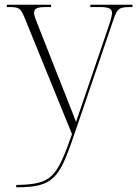

<svg xmlns="http://www.w3.org/2000/svg" viewBox="-20 -556 591 816"><path d="M49 230V240H52C218 240 235 194 305 -12L462 -472C479 -522 487 -526 538 -526H543V-536H364V-526H405C447 -526 456 -517 456 -500C456 -487 448 -462 438 -433L351 -178C333 -123 317 -80 303 -38C287 -82 249 -174 226 -234L152 -422C133 -470 125 -488 125 -501C125 -518 134 -526 174 -526H197V-536H9V-526H15C62 -526 67 -523 86 -477L286 14C221 198 201 228 49 230Z"/></svg>

Font: Noto Serif Display ExtraLight
Style: Regular
Weight: 200
Designer: Monotype Design Team
Foundry: Monotype Imaging Inc.
Version: Version 2.009